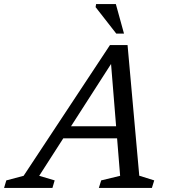

<svg xmlns="http://www.w3.org/2000/svg" viewBox="-84 -923 835 943"><path d="M198 -243.5 217.5 -303H547.5L527.5 -243.5ZM600 -60 673.5 -37 662 0H401.5L413 -37L506 -59.5L459 -638.5H480.5L108.5 -59.5L184.5 -37L173.5 0H-64L-53 -37L32 -59.5L456 -701.5H542.5ZM525 -758H487L385.5 -888L388 -903H485Z"/></svg>

Font: Newsreader 11pt
Style: Italic
Weight: 400
Italic angle: -17°
Version: Version 1.003